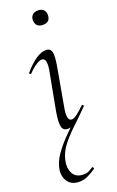

<svg xmlns="http://www.w3.org/2000/svg" viewBox="-167 -635 580 951"><g transform="rotate(-20 123.5 -159.0)"><path d="M77 275Q34 275 15 246Q-4 217 4 179Q10 147 32 114Q54 81 86.5 47Q119 13 157 -21L140 1Q133 5 126.5 7Q120 9 111 9Q88 9 82 -12.5Q76 -34 85 -89L124 -297Q134 -358 106 -358Q95 -358 76 -346Q57 -334 35 -311Q31 -307 27 -311.5Q23 -316 27 -319Q60 -357 88.5 -376Q117 -395 142 -395Q165 -395 170.5 -373.5Q176 -352 166 -297L129 -89Q124 -58 128.5 -43Q133 -28 146 -28Q157 -28 175 -41.5Q193 -55 215 -77Q218 -80 222 -76Q226 -72 223 -69Q184 -29 146.5 6Q109 41 82 75.5Q55 110 46 150Q37 189 52 218.5Q67 248 108 248Q125 248 136.5 242Q148 236 158 229Q160 227 163.5 231.5Q167 236 165 239Q141 256 119.5 265.5Q98 275 77 275ZM172 -517Q153 -517 142.5 -527Q132 -537 132 -556Q132 -573 142.5 -583Q153 -593 172 -593Q190 -593 200.5 -583Q211 -573 211 -556Q211 -517 172 -517Z"/></g></svg>

Font: Cormorant Light Light
Style: Italic
Weight: 300
Italic angle: -10°
Version: Version 4.000